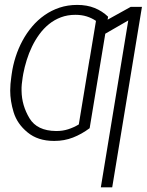

<svg xmlns="http://www.w3.org/2000/svg" viewBox="-20 -574 610 798"><path d="M22.4 -197.4Q22.4 -210.9 23.6 -225.3Q24.9 -239.7 27 -254.6L28.8 -267.4Q33.7 -302.6 44.9 -337.5Q56.1 -372.5 73.2 -404.3Q90.2 -436.1 113.3 -463.4Q136.4 -490.8 165 -510.8Q193.5 -530.9 227.6 -542.3Q261.7 -553.6 300.8 -553.6Q341.6 -553.6 373.2 -540.8Q404.8 -528.1 429.3 -504.6L427.2 -492.2L523.4 -545.5H570L446.4 204.5H399.1L513.1 -489L417.6 -433.9L352.6 -41.2Q319.2 -16.3 283.2 -2.3Q247.2 11.7 206.3 11.7H204.2Q137.4 11.7 94.5 -23.8Q51.5 -58.9 36.6 -107.6Q22.4 -154.5 22.4 -197.4ZM69.6 -197.1Q70 -165.8 78.3 -137.4Q86.6 -109 102.6 -82.4Q134.2 -30.2 212.7 -29.5H215.2Q240.8 -29.5 263.5 -36.8Q286.2 -44 307.5 -56.8L352.3 -328.5H352.6L378.9 -487.2Q361.9 -498.9 340.6 -505.7Q319.2 -512.4 293.3 -512.4Q260.7 -512.4 233.3 -502.1Q206 -491.8 183.8 -473.9Q161.6 -456 144 -432Q126.4 -408 113.3 -380.9Q100.1 -353.7 91.1 -324.6Q82 -295.5 76.7 -267.4L74.2 -252.5Q71.7 -237.6 70.5 -223.9Q69.2 -210.2 69.6 -197.1Z"/></svg>

Font: Inter P Extra Light
Style: Italic
Weight: 200
Italic angle: 9.39999°
Designer: Rasmus Andersson
Foundry: rsms
Version: Version 3.018;git-588b23468